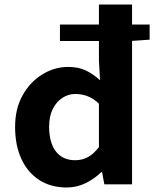

<svg xmlns="http://www.w3.org/2000/svg" viewBox="-20 -818 684 852"><path d="M276 14Q206 14 154.5 -19Q103 -52 75 -112.5Q47 -173 47 -255Q47 -336 80.5 -395.5Q114 -455 168 -488Q222 -521 282 -521Q329 -521 361.5 -505Q394 -489 424 -462L419 -549V-798H566V0H443L433 -54H429Q400 -25 360.5 -5.5Q321 14 276 14ZM314 -107Q344 -107 369.5 -120.5Q395 -134 419 -165V-358Q394 -382 367.5 -391.5Q341 -401 314 -401Q283 -401 256.5 -383.5Q230 -366 214 -334Q198 -302 198 -256Q198 -185 228 -146Q258 -107 314 -107ZM246 -636V-709H644V-642L558 -636Z"/></svg>

Font: Noto Sans KR
Style: Bold
Weight: 700
Designer: Ryoko NISHIZUKA  (kana, bopomofo & ideographs); Paul D. Hunt (Latin, Greek & Cyrillic); Sandoll Communications , Soo-you
Foundry: Adobe
Version: Version 2.004-H2;hotconv 1.0.118;makeotfexe 2.5.65603